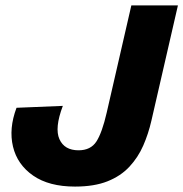

<svg xmlns="http://www.w3.org/2000/svg" viewBox="-20 -680 677 709"><path d="M257 9Q161 9 102.5 -31.5Q44 -72 28 -138.5Q12 -205 41 -282L212 -289Q181 -207 199.5 -166Q218 -125 270 -125Q315 -125 336 -157.5Q357 -190 374 -264L465 -660H637L539 -234Q528 -186 509 -142.5Q490 -99 458 -64.5Q426 -30 377 -10.5Q328 9 257 9Z"/></svg>

Font: Kantumruy Pro
Style: Bold Italic
Weight: 700
Italic angle: -13°
Version: Version 1.002